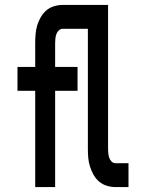

<svg xmlns="http://www.w3.org/2000/svg" viewBox="-20 -760 590 780"><path d="M123 0V-391H51V-488H123V-585Q123 -603 124.5 -621Q126 -639 131 -656.5Q136 -674 145.5 -690Q155 -706 168 -717.5Q181 -729 199 -734.5Q217 -740 235 -740H356V-643H235Q226 -643 219 -636.5Q212 -630 209 -621.5Q206 -613 205 -603.5Q204 -594 204 -585V-488H295V-391H204V0ZM449 0Q431 0 413.5 -5.5Q396 -11 382.5 -22.5Q369 -34 360 -50Q351 -66 345.5 -83.5Q340 -101 338.5 -119Q337 -137 337 -155V-643H260V-740H419V-155Q419 -146 420 -136.5Q421 -127 424 -118.5Q427 -110 433.5 -103.5Q440 -97 449 -97H502V0Z"/></svg>

Font: Lode
Style: Bold
Weight: 700
Monospace: yes
Designer: Belleve Invis
Foundry: Belleve Invis
Version: Version 29.2.0; ttfautohint (v1.8.3)